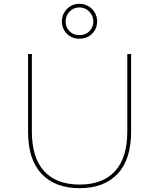

<svg xmlns="http://www.w3.org/2000/svg" viewBox="-20 -983 834 1006"><path d="M397 3Q269 3 198 -72Q127 -147 127 -293V-700H147V-294Q147 -156 211.5 -86Q276 -16 397 -16Q518 -16 582.5 -86Q647 -156 647 -294V-700H667V-293Q667 -147 596 -72Q525 3 397 3ZM396 -780Q370 -780 349 -792Q328 -804 316 -825Q304 -846 304 -870Q304 -895 316 -916.5Q328 -938 349 -950.5Q370 -963 396 -963Q422 -963 443.5 -950.5Q465 -938 477 -916.5Q489 -895 489 -870Q489 -846 477 -825Q465 -804 443.5 -792Q422 -780 396 -780ZM396 -799Q428 -799 448.5 -819.5Q469 -840 469 -870Q469 -900 448 -922Q427 -944 396 -944Q365 -944 344.5 -922.5Q324 -901 324 -870Q324 -840 344 -819.5Q364 -799 396 -799Z"/></svg>

Font: Montserrat
Style: Regular
Weight: 400
Designer: Julieta Ulanovsky
Foundry: Julieta Ulanovsky
Version: Version 8.000